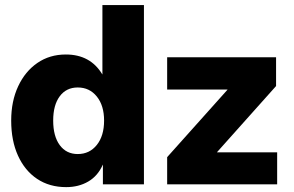

<svg xmlns="http://www.w3.org/2000/svg" viewBox="-20 -748 1191 779"><path d="M248.5 11.2Q180.7 11.2 130.6 -22.2Q80.6 -55.7 53 -116.5Q25.4 -177.2 25.4 -258.8Q25.4 -337.4 53.7 -397.9Q82 -458.5 131.8 -492.7Q181.6 -526.9 247.1 -526.9Q346.7 -526.9 395 -446.3H395.5V-727.5H564V0H397.5V-79.6H397Q377 -34.2 338.1 -11.5Q299.3 11.2 248.5 11.2ZM295.4 -123Q343.3 -123 372.8 -159.9Q402.3 -196.8 402.3 -258.8Q402.3 -319.8 372.8 -356.4Q343.3 -393.1 295.4 -393.1Q249 -393.1 222.4 -357.4Q195.8 -321.8 195.8 -258.8Q195.8 -195.3 222.4 -159.2Q249 -123 295.4 -123ZM658.2 0V-110.4L902.8 -383.8V-384.8H658.2V-515.6H1100.1V-398.9L860.8 -130.9V-129.9H1104.5V0Z"/></svg>

Font: Inter Display ExtraBold
Style: Regular
Weight: 800
Designer: Rasmus Andersson
Foundry: rsms
Version: Version 4.000;git-a52131595